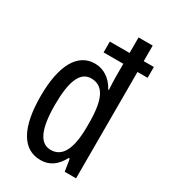

<svg xmlns="http://www.w3.org/2000/svg" viewBox="-189 -851 840 952"><g transform="rotate(30 231.0 -375.0)"><path d="M199 10C251 10 287 -16 316 -69H322L333 0H398V-609H456V-671H398V-760H317V-671H204V-609H317V-535C317 -515 318 -490 320 -461H316C289 -512 245 -540 196 -540C97 -540 42 -442 42 -265C42 -87 96 10 199 10ZM218 -59C154 -59 125 -129 125 -264C125 -397 153 -467 216 -467C286 -467 317 -406 317 -270V-250C317 -119 283 -59 218 -59Z"/></g></svg>

Font: Noto Sans Ethiopic ExtCond
Style: Regular
Weight: 400
Width: 2
Designer: Monotype Design Team
Foundry: Monotype Imaging Inc.
Version: Version 2.102